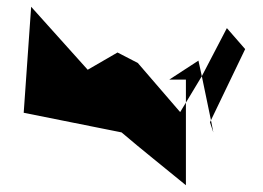

<svg xmlns="http://www.w3.org/2000/svg" viewBox="-20 -735 776 567"><path d="M50 -402 339 -344C401 -291 466 -240 529 -188V-432L512 -404L387 -549L327 -580L239 -529L72 -715ZM480 -500 566 -556 576 -510 529 -432V-500ZM576 -510 603 -380 704 -590 650 -652ZM600 -374 603 -380 610 -344Z"/></svg>

Font: bitstorm
Style: exext
Weight: 400
Version: Version 0.2